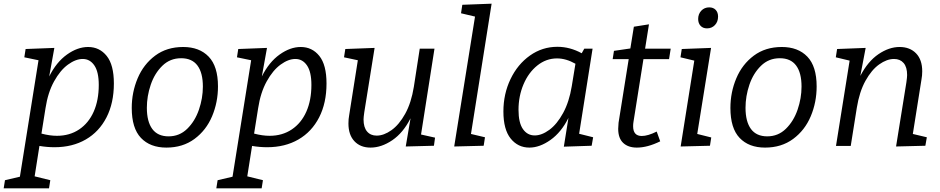

<svg xmlns="http://www.w3.org/2000/svg" viewBox="-73 -792 5101 1042"><path d="M545 -339Q545 -233 505 -155Q465 -77 392.5 -35Q320 7 223 7Q182 7 141 0L115 165L200 186L193 230H-53L-46 186L35 167L136 -465L59 -481L66 -526L222 -532L194 -377Q233 -455 290.5 -496Q348 -537 405 -537Q467 -537 506 -488.5Q545 -440 545 -339ZM152 -67Q197 -55 236 -55Q305 -55 356.5 -89.5Q408 -124 435.5 -186Q463 -248 463 -331Q463 -402 439 -437Q415 -472 376 -472Q338 -472 296 -441.5Q254 -411 220.5 -350.5Q187 -290 174 -205Z M1110 -323Q1110 -237 1078 -161Q1046 -85 982.5 -38Q919 9 830 9Q742 9 692 -43.5Q642 -96 642 -206Q642 -291 674 -367Q706 -443 769 -490Q832 -537 921 -537Q1009 -537 1059.5 -484.5Q1110 -432 1110 -323ZM724 -207Q724 -132 753.5 -92Q783 -52 842 -52Q901 -52 943 -93Q985 -134 1006.5 -196.5Q1028 -259 1028 -322Q1028 -397 998.5 -436.5Q969 -476 910 -476Q850 -476 808 -435Q766 -394 745 -332Q724 -270 724 -207Z M1699 -339Q1699 -233 1659 -155Q1619 -77 1546.5 -35Q1474 7 1377 7Q1336 7 1295 0L1269 165L1354 186L1347 230H1101L1108 186L1189 167L1290 -465L1213 -481L1220 -526L1376 -532L1348 -377Q1387 -455 1444.5 -496Q1502 -537 1559 -537Q1621 -537 1660 -488.5Q1699 -440 1699 -339ZM1306 -67Q1351 -55 1390 -55Q1459 -55 1510.5 -89.5Q1562 -124 1589.5 -186Q1617 -248 1617 -331Q1617 -402 1593 -437Q1569 -472 1530 -472Q1492 -472 1450 -441.5Q1408 -411 1374.5 -350.5Q1341 -290 1328 -205Z M2212 -62 2288 -45 2282 -1 2129 3 2155 -150Q2115 -71 2056 -31Q1997 9 1938 9Q1883 9 1850.5 -25.5Q1818 -60 1818 -122Q1818 -146 1822 -167L1869 -465L1794 -481L1801 -526L1960 -532L1904 -183Q1900 -155 1900 -144Q1900 -101 1919 -78.5Q1938 -56 1971 -56Q2010 -56 2051.5 -85.5Q2093 -115 2126 -174.5Q2159 -234 2173 -321L2205 -528H2285Z M2436 -766 2595 -772 2483 -65 2559 -47 2552 -1 2392 3 2505 -702 2429 -720Z M3070 -66 3146 -47 3138 -1 2987 4 3012 -152Q2973 -74 2914.5 -32.5Q2856 9 2800 9Q2738 9 2698.5 -40Q2659 -89 2659 -187Q2659 -282 2697.5 -362.5Q2736 -443 2803 -490.5Q2870 -538 2952 -538Q3020 -538 3084 -503L3098 -528H3143ZM3030 -324 3050 -446Q2999 -475 2950 -475Q2891 -475 2843 -436.5Q2795 -398 2768 -334Q2741 -270 2741 -196Q2741 -126 2765 -91.5Q2789 -57 2829 -57Q2867 -57 2908.5 -87.5Q2950 -118 2983 -178.5Q3016 -239 3030 -324Z M3419 -471 3365 -131Q3363 -119 3363 -107Q3363 -54 3410 -54Q3443 -54 3491 -78L3510 -25Q3441 9 3383 9Q3336 9 3309 -16.5Q3282 -42 3282 -93Q3282 -102 3284 -126L3339 -471H3252L3259 -516L3348 -529L3367 -647L3449 -660L3428 -528H3567L3558 -471Z M3786 -532 3711 -65 3787 -46 3780 -1 3621 3 3695 -463 3620 -481 3627 -526ZM3716 -689Q3716 -716 3733 -734Q3750 -752 3776 -752Q3798 -752 3811 -738.5Q3824 -725 3824 -702Q3824 -674 3807 -656Q3790 -638 3764 -638Q3742 -638 3729 -652Q3716 -666 3716 -689Z M4359 -323Q4359 -237 4327 -161Q4295 -85 4231.5 -38Q4168 9 4079 9Q3991 9 3941 -43.5Q3891 -96 3891 -206Q3891 -291 3923 -367Q3955 -443 4018 -490Q4081 -537 4170 -537Q4258 -537 4308.5 -484.5Q4359 -432 4359 -323ZM3973 -207Q3973 -132 4002.5 -92Q4032 -52 4091 -52Q4150 -52 4192 -93Q4234 -134 4255.5 -196.5Q4277 -259 4277 -322Q4277 -397 4247.5 -436.5Q4218 -476 4159 -476Q4099 -476 4057 -435Q4015 -394 3994 -332Q3973 -270 3973 -207Z M4881 -65 4957 -47 4949 -1 4790 3 4846 -345Q4850 -373 4850 -385Q4850 -428 4831 -450Q4812 -472 4779 -472Q4740 -472 4698.5 -442.5Q4657 -413 4624 -353.5Q4591 -294 4577 -207L4544 0H4464L4538 -463L4463 -481L4470 -526L4625 -532L4596 -380Q4637 -459 4694.5 -498Q4752 -537 4809 -537Q4865 -537 4898.5 -502.5Q4932 -468 4932 -405Q4932 -382 4928 -361Z"/></svg>

Font: Bitter Pro
Style: Italic
Weight: 400
Italic angle: -9°
Designer: Sol Matas, and Bitter project Authors
Foundry: Sol Matas
Version: Version 1.010